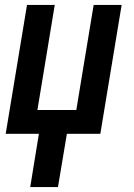

<svg xmlns="http://www.w3.org/2000/svg" viewBox="-20 -540 540 775"><path d="M102 215 137 0H3L89 -520H201L131 -96H288L358 -520H471L385 0H250L214 215Z"/></svg>

Font: Iosevka SS04 Oblique
Style: Bold
Weight: 700
Italic angle: -9°
Monospace: yes
Designer: Belleve Invis
Foundry: Belleve Invis
Version: Version 19.0.0; ttfautohint (v1.8.4)